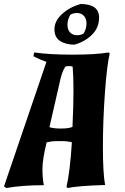

<svg xmlns="http://www.w3.org/2000/svg" viewBox="-41 -924 624 959"><path d="M318 -213Q297 -219 275 -219Q253 -219 235 -219Q217 -219 192 -213Q171 -128 171 -81Q171 -34 178 1Q71 1 -9 15L-21 7L191 -615Q161 -625 126 -643L130 -662Q207 -651 322 -651Q437 -651 501 -662L507 -657Q493 -598 483 -459.5Q473 -321 473 -189.5Q473 -58 484 0Q350 4 297 15L291 10Q309 -69 318 -213ZM206 -289Q224 -282 263 -282Q302 -282 321 -290Q326 -398 326 -470Q326 -542 322 -591Q317 -594 304 -594Q291 -594 285 -591Q267 -564 255 -503ZM361 -904Q454 -904 454 -836Q454 -786 419 -751Q384 -716 331 -701Q288 -701 259.5 -719Q231 -737 231 -778Q231 -819 268.5 -853.5Q306 -888 361 -904ZM377 -757Q391 -781 391 -806.5Q391 -832 377.5 -845.5Q364 -859 344 -859Q324 -859 310 -850Q296 -826 296 -800.5Q296 -775 309.5 -761.5Q323 -748 343.5 -748Q364 -748 377 -757Z"/></svg>

Font: Almendra
Style: Bold Italic
Weight: 700
Italic angle: -12°
Designer: Ana Sanfelippo
Foundry: Ana Sanfelippo
Version: Version 1.004